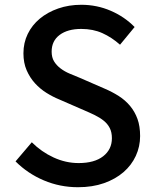

<svg xmlns="http://www.w3.org/2000/svg" viewBox="-20 -770 648 803"><path d="M306 13Q231 13 163.5 -15.5Q96 -44 45 -95L113 -175Q153 -135 204 -111.5Q255 -88 309 -88Q375 -88 411.5 -116.5Q448 -145 448 -192Q448 -217 439 -234.5Q430 -252 414 -265Q398 -278 376.5 -288.5Q355 -299 329 -310L228 -354Q201 -365 174.5 -381.5Q148 -398 126.5 -421.5Q105 -445 91.5 -476Q78 -507 78 -547Q78 -591 96 -628Q114 -665 146.5 -692Q179 -719 223.5 -734.5Q268 -750 320 -750Q385 -750 443 -725Q501 -700 543 -657L482 -583Q447 -614 408 -631.5Q369 -649 320 -649Q263 -649 229.5 -624Q196 -599 196 -554Q196 -530 206 -513.5Q216 -497 233 -484Q250 -471 271.5 -462Q293 -453 315 -444L416 -400Q449 -386 476.5 -368.5Q504 -351 524 -327Q544 -303 555 -272.5Q566 -242 566 -201Q566 -157 548 -118Q530 -79 496.5 -50Q463 -21 415 -4Q367 13 306 13Z"/></svg>

Font: Kinto Sans Med
Style: Regular
Weight: 500
Designer: Authors: Ryoko NISHIZUKA  (kana & ideographs); Paul D. Hunt (Latin, Greek & Cyrillic); Wenlong ZHANG  (bopomofo); Sandol
Foundry: Adobe Systems Incorporated, ookami Inc.
Version: Version 0.001